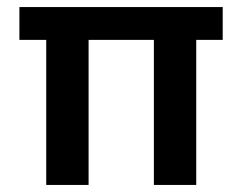

<svg xmlns="http://www.w3.org/2000/svg" viewBox="-20 -524 686 544"><path d="M111 0V-411H35V-504H611V-411H536V0H416V-411H231V0Z"/></svg>

Font: DM Sans SemiBold
Style: Regular
Weight: 600
Designer: Colophon Foundry, Jonny Pinhorn
Foundry: Colophon Foundry
Version: Version 4.004; ttfautohint (v1.8.4.7-5d5b)